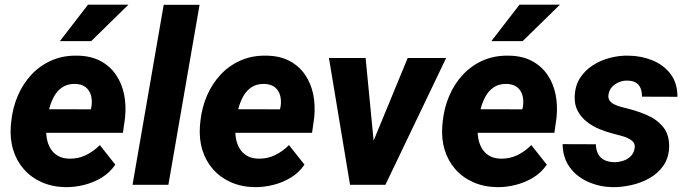

<svg xmlns="http://www.w3.org/2000/svg" viewBox="-20 -770 2862 800"><path d="M252.9 9.8Q198.2 8.8 154.1 -10.7Q109.9 -30.3 79.6 -64.7Q49.3 -99.1 35.2 -145Q21 -190.9 24.9 -245.1L26.9 -264.2Q32.7 -320.8 54 -370.6Q75.2 -420.4 110.8 -458.7Q146.5 -497.1 195.1 -518.3Q243.7 -539.6 303.7 -538.1Q358.9 -537.1 398.7 -515.9Q438.5 -494.6 463.1 -458.5Q487.8 -422.4 497.1 -376.5Q506.3 -330.6 501 -279.3L492.2 -216.8H78.6L94.2 -314.9L358.4 -314.5L361.3 -327.6Q364.7 -352.5 358.9 -373.3Q353 -394 336.9 -406.7Q320.8 -419.4 293.5 -420.4Q261.7 -420.9 240.2 -406.7Q218.8 -392.6 205.6 -368.9Q192.4 -345.2 185.3 -317.6Q178.2 -290 174.8 -264.2L172.9 -245.6Q170.9 -220.2 174.6 -196.3Q178.2 -172.4 189.2 -153.1Q200.2 -133.8 219.5 -121.8Q238.8 -109.9 267.6 -108.9Q305.2 -107.9 337.6 -123.5Q370.1 -139.2 396 -165.5L460.4 -84Q438 -50.8 403.8 -30Q369.6 -9.3 330.3 0.5Q291 10.3 252.9 9.8ZM229.5 -598.6 346.7 -750.5H515.1L359.9 -598.6Z M811.5 -750 681.6 0H532.2L662.1 -750Z M1041 9.8Q986.3 8.8 942.1 -10.7Q897.9 -30.3 867.7 -64.7Q837.4 -99.1 823.2 -145Q809.1 -190.9 813 -245.1L814.9 -264.2Q820.8 -320.8 842 -370.6Q863.3 -420.4 898.9 -458.7Q934.6 -497.1 983.2 -518.3Q1031.7 -539.6 1091.8 -538.1Q1147 -537.1 1186.8 -515.9Q1226.6 -494.6 1251.2 -458.5Q1275.9 -422.4 1285.2 -376.5Q1294.4 -330.6 1289.1 -279.3L1280.3 -216.8H866.7L882.3 -314.9L1146.5 -314.5L1149.4 -327.6Q1152.8 -352.5 1147 -373.3Q1141.1 -394 1125 -406.7Q1108.9 -419.4 1081.5 -420.4Q1049.8 -420.9 1028.3 -406.7Q1006.8 -392.6 993.7 -368.9Q980.5 -345.2 973.4 -317.6Q966.3 -290 962.9 -264.2L960.9 -245.6Q959 -220.2 962.6 -196.3Q966.3 -172.4 977.3 -153.1Q988.3 -133.8 1007.6 -121.8Q1026.9 -109.9 1055.7 -108.9Q1093.3 -107.9 1125.7 -123.5Q1158.2 -139.2 1184.1 -165.5L1248.5 -84Q1226.1 -50.8 1191.9 -30Q1157.7 -9.3 1118.4 0.5Q1079.1 10.3 1041 9.8Z M1507.8 -113.8 1678.7 -528.3H1838.9L1585.9 0H1490.2ZM1503.4 -528.3 1544.9 -100.1 1529.8 0H1438.5L1350.6 -528.3Z M2050.8 9.8Q1996.1 8.8 1951.9 -10.7Q1907.7 -30.3 1877.4 -64.7Q1847.2 -99.1 1833 -145Q1818.8 -190.9 1822.8 -245.1L1824.7 -264.2Q1830.6 -320.8 1851.8 -370.6Q1873 -420.4 1908.7 -458.7Q1944.3 -497.1 1992.9 -518.3Q2041.5 -539.6 2101.6 -538.1Q2156.7 -537.1 2196.5 -515.9Q2236.3 -494.6 2261 -458.5Q2285.6 -422.4 2294.9 -376.5Q2304.2 -330.6 2298.8 -279.3L2290 -216.8H1876.5L1892.1 -314.9L2156.2 -314.5L2159.2 -327.6Q2162.6 -352.5 2156.7 -373.3Q2150.9 -394 2134.8 -406.7Q2118.7 -419.4 2091.3 -420.4Q2059.6 -420.9 2038.1 -406.7Q2016.6 -392.6 2003.4 -368.9Q1990.2 -345.2 1983.2 -317.6Q1976.1 -290 1972.7 -264.2L1970.7 -245.6Q1968.8 -220.2 1972.4 -196.3Q1976.1 -172.4 1987.1 -153.1Q1998 -133.8 2017.3 -121.8Q2036.6 -109.9 2065.4 -108.9Q2103 -107.9 2135.5 -123.5Q2168 -139.2 2193.8 -165.5L2258.3 -84Q2235.8 -50.8 2201.7 -30Q2167.5 -9.3 2128.2 0.5Q2088.9 10.3 2050.8 9.8ZM2027.3 -598.6 2144.5 -750.5H2313L2157.7 -598.6Z M2624 -149.9Q2628.4 -171.9 2612.5 -184.1Q2596.7 -196.3 2574.5 -202.4Q2552.2 -208.5 2537.6 -212.4Q2507.8 -219.7 2478.3 -231.9Q2448.7 -244.1 2425 -262.7Q2401.4 -281.2 2387.2 -307.6Q2373 -334 2374.5 -369.6Q2376.5 -413.1 2396.7 -444.8Q2417 -476.6 2449.7 -497.6Q2482.4 -518.6 2521.2 -528.8Q2560.1 -539.1 2598.6 -538.1Q2651.4 -537.6 2698 -518.8Q2744.6 -500 2773.7 -462.2Q2802.7 -424.3 2802.7 -366.7L2654.8 -367.2Q2655.3 -387.7 2648.9 -402.8Q2642.6 -418 2628.9 -426Q2615.2 -434.1 2593.3 -434.1Q2576.2 -434.6 2559.3 -427.7Q2542.5 -420.9 2530.5 -408.2Q2518.6 -395.5 2515.6 -377Q2512.7 -361.8 2519.8 -351.6Q2526.9 -341.3 2539.3 -335.2Q2551.8 -329.1 2565.7 -325.2Q2579.6 -321.3 2590.8 -318.8Q2634.3 -308.1 2675.5 -290.5Q2716.8 -272.9 2743.2 -240.7Q2769.5 -208.5 2768.1 -155.8Q2766.1 -110.8 2743.7 -79.1Q2721.2 -47.4 2686.3 -27.6Q2651.4 -7.8 2610.6 1.2Q2569.8 10.3 2531.7 9.8Q2478.5 8.8 2431.2 -12Q2383.8 -32.7 2354.5 -72.3Q2325.2 -111.8 2324.2 -169.4L2462.9 -168.9Q2463.4 -144.5 2472.2 -128.2Q2481 -111.8 2498 -103.3Q2515.1 -94.7 2539.1 -94.2Q2557.6 -94.2 2575.7 -99.9Q2593.8 -105.5 2606.9 -117.9Q2620.1 -130.4 2624 -149.9Z"/></svg>

Font: Roboto ExtraBold
Style: Italic
Weight: 800
Designer: Christian Robertson
Foundry: Google
Version: Version 3.009; 2024